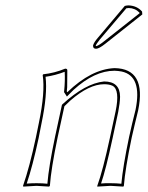

<svg xmlns="http://www.w3.org/2000/svg" viewBox="-20 -693 551 716"><path d="M471.2 -180.2Q446.8 -63 441.9 0L439.9 2.9Q438 2.9 392.1 0Q392.1 0 342.8 2.9V0Q363.3 -56.2 390.1 -180.2L411.1 -277.8Q427.7 -357.9 399.9 -373Q387.7 -378.9 368.2 -378.9Q312.5 -378.9 242.7 -318.4Q231 -307.6 220.2 -296.9L194.8 -180.2Q170.4 -63 166 0L163.1 2.9Q161.1 2.9 116.2 0L66.9 2.9L65.9 0Q90.3 -70.3 113.8 -180.2L125 -234.9Q148.9 -349.1 139.2 -413.1L141.1 -416Q183.1 -420.4 223.1 -437Q230.5 -437 231 -431.6Q231 -428.7 231 -426.8Q231 -426.8 230.5 -367.2Q230 -359.4 229 -352.1L231 -349.1Q320.3 -435.1 407.2 -439Q527.3 -437 495.1 -280.8Q491.7 -264.6 482.9 -230.5Q474.6 -195.8 471.2 -180.2ZM445.3 -670.9Q452.1 -672.9 460 -672.9Q491.2 -671.4 509.8 -649.9L510.7 -639.2L372.6 -529.8Q349.1 -511.2 338.4 -511.2Q327.6 -511.2 327.1 -521Q327.1 -522.9 327.1 -523.9Q330.6 -535.6 344.7 -551.8ZM461.4 -182.1Q464.8 -198.2 473.1 -233.4Q481.4 -268.1 485.4 -283.2Q511.2 -409.7 433.6 -426.3Q420.9 -428.7 407.2 -429.2Q332.5 -429.2 254.4 -357.9Q245.6 -349.6 238.3 -341.8L229.5 -333L218.8 -349.6L219.2 -353Q223.1 -392.6 221.2 -425.3Q185.5 -411.6 149.9 -406.7Q157.7 -341.8 134.8 -232.9L124 -177.7Q101.6 -73.2 79.6 -8.3Q97.2 -9.8 116.2 -9.8Q139.2 -9.8 156.7 -7.8Q161.6 -69.8 185.1 -182.1L210.9 -301.8L212.9 -304.2Q298.3 -382.3 368.2 -389.2Q427.2 -389.2 427.7 -333Q427.7 -331.5 427.7 -331.1Q427.2 -309.1 420.9 -275.9L399.9 -177.7Q374.5 -59.6 356.9 -8.8Q374.5 -10.3 392.1 -9.8Q414.1 -9.8 432.6 -7.8Q438 -69.8 461.4 -182.1ZM451.2 -662.1 352.1 -545.4Q338.4 -528.3 336.9 -522L338.4 -521Q347.2 -522.5 366.2 -537.6L500.5 -643.6L500 -646Q483.9 -662.6 460 -663.1Q455.1 -662.6 451.2 -662.1Z"/></svg>

Font: Linux Biolinum Outline O
Style: Italic
Weight: 400
Italic angle: -12°
Designer: Philipp H. Poll
Foundry: Philipp H. Poll
Version: Version 0.6.2